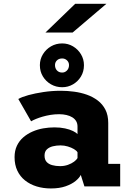

<svg xmlns="http://www.w3.org/2000/svg" viewBox="-20 -998 690 1028"><path d="M252.5 11Q211.5 11 176.2 0.2Q141 -10.5 114.2 -31.8Q87.5 -53 72.8 -84.2Q58 -115.5 58 -156.5Q58 -191 70.5 -217.5Q83 -244 104.8 -262.8Q126.5 -281.5 154 -293.5Q181.5 -305.5 211.8 -310.8Q242 -316 271.5 -316Q303 -316 328.2 -310.5Q353.5 -305 370.8 -296.5Q388 -288 395 -280V-320.5Q395 -337 387.8 -349.2Q380.5 -361.5 367.2 -369.8Q354 -378 336 -382.2Q318 -386.5 297 -386.5Q272.5 -386.5 250 -382.8Q227.5 -379 208.5 -373.5Q189.5 -368 173.5 -361.5Q157.5 -355 146.5 -348.5L78 -468Q97 -479 132.5 -488.8Q168 -498.5 212.8 -505.2Q257.5 -512 305.5 -512Q340.5 -512 376.5 -507.2Q412.5 -502.5 445 -491Q477.5 -479.5 503.5 -459.8Q529.5 -440 544.5 -410.5Q559.5 -381 559.5 -339.5V-120.5H623.5V0H432L412.5 -61.5Q405 -45.5 384.5 -28.8Q364 -12 331 -0.5Q298 11 252.5 11ZM301.5 -108.5Q324.5 -108.5 344 -115.5Q363.5 -122.5 376.8 -132.5Q390 -142.5 395 -151.5V-182.5Q390 -191.5 376 -199.8Q362 -208 343 -213.8Q324 -219.5 304 -219.5Q283 -219.5 263.2 -214.8Q243.5 -210 231 -198.2Q218.5 -186.5 218.5 -165Q218.5 -143.5 229.5 -131.2Q240.5 -119 259.5 -113.8Q278.5 -108.5 301.5 -108.5ZM313 -531Q280 -531 253 -546.5Q226 -562 209.8 -588.5Q193.5 -615 193.5 -649Q193.5 -681 209.8 -707.5Q226 -734 253 -749.8Q280 -765.5 313 -765.5Q344.5 -765.5 371 -749.8Q397.5 -734 413.5 -707.5Q429.5 -681 429.5 -649Q429.5 -615 413.5 -588.5Q397.5 -562 371 -546.5Q344.5 -531 313 -531ZM313 -609.5Q328 -609.5 338.8 -620.8Q349.5 -632 349.5 -649.5Q349.5 -664.5 338.8 -674.8Q328 -685 313 -685Q295.5 -685 285 -674.8Q274.5 -664.5 274.5 -649.5Q274.5 -632 285 -620.8Q295.5 -609.5 313 -609.5ZM369 -824H223.5L382.5 -977.5H549.5Z"/></svg>

Font: Trispace Thin
Style: Bold
Weight: 700
Version: Version 1.210